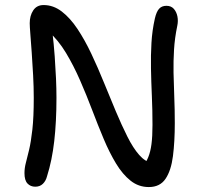

<svg xmlns="http://www.w3.org/2000/svg" viewBox="-20 -730 803 761"><path d="M119.8 10Q100.8 10 88.9 -2.7Q77 -15.4 77 -43.6Q77 -63.8 82.5 -84.6Q88 -105.4 95.4 -136.5Q102.8 -167.6 108.3 -216.6Q113.8 -265.6 113.8 -342Q113.8 -385 111.3 -431.5Q108.8 -478 105.8 -520.5Q102.8 -563 100.3 -594.5Q97.8 -626 97.8 -638Q97.8 -668 111.8 -689Q125.8 -710 152.8 -710Q191.4 -710 224.8 -684.4Q258.2 -658.8 287.3 -615Q316.4 -571.2 342.3 -516.3Q368.2 -461.4 391.9 -402.9Q415.6 -344.4 438.9 -289.1Q462.2 -233.8 484.9 -188.5Q507.6 -143.2 531.9 -115.6Q556.2 -88 582.6 -84.8L544.4 -66Q558.8 -85.4 567.6 -106.9Q576.4 -128.4 580.4 -158.9Q584.4 -189.4 584.4 -235Q584.4 -294.2 581.9 -349.8Q579.4 -405.4 578.4 -458.2Q577.4 -511 580.3 -560.3Q583.2 -609.6 593.8 -656.6Q600 -683.6 610.6 -695.3Q621.2 -707 639.6 -707Q658.4 -707 669 -694.9Q679.6 -682.8 683.2 -664.9Q686.8 -647 682.6 -627.4Q672.6 -579.4 669.8 -533.6Q667 -487.8 667.8 -442.2Q668.6 -396.6 670.7 -347.3Q672.8 -298 672.8 -242Q672.8 -168.6 665.5 -111.3Q658.2 -54 636.1 -21.3Q614 11.4 569.8 11.4Q529.4 11.4 497.7 -13.7Q466 -38.8 440 -81.7Q414 -124.6 391 -179.3Q368 -234 345.5 -293.4Q323 -352.8 297.4 -411.4Q271.8 -470 241.5 -520.4Q211.2 -570.8 171.8 -606L186.8 -610.4Q193.6 -553.2 196.9 -506.1Q200.2 -459 202 -418.6Q203.8 -378.2 203.8 -342Q203.8 -248 195 -170.8Q186.2 -93.6 166.4 -31.4Q161.8 -13 150 -1.5Q138.2 10 119.8 10Z"/></svg>

Font: Shantell Sans Light
Style: Regular
Weight: 300
Designer: Stephen Nixon, Anya Danilova, Shantell Martin
Foundry: Arrow Type
Version: Version 1.011;[c5ecc13dd]